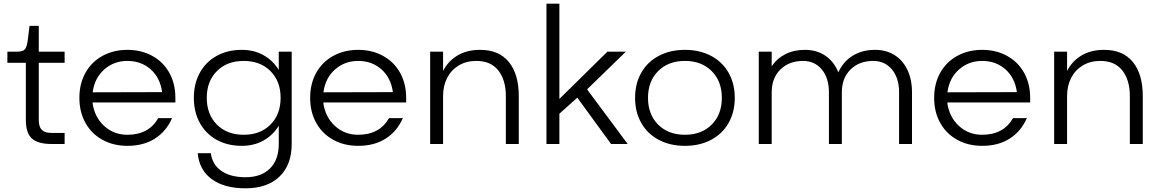

<svg xmlns="http://www.w3.org/2000/svg" viewBox="-20 -780 6280 1040"><path d="M120 -130V-440H20V-500H70Q103 -500 114 -512Q125 -524 130 -560L140 -640H190V-500H330V-440H190V-130Q190 -93 206.5 -76.5Q223 -60 260 -60H330V0H260Q185 0 152.5 -30Q120 -60 120 -130Z M670 -510Q745 -510 804.5 -477.5Q864 -445 897 -386Q930 -327 930 -250V-225H481Q491 -147 543.5 -98.5Q596 -50 670 -50Q786 -50 837 -140H912Q881 -69 819.5 -29.5Q758 10 670 10Q595 10 535.5 -22.5Q476 -55 443 -114Q410 -173 410 -250Q410 -327 443 -386Q476 -445 535.5 -477.5Q595 -510 670 -510ZM858 -281Q848 -358 796.5 -404Q745 -450 670 -450Q597 -450 544.5 -403.5Q492 -357 482 -280Z M1030 -250Q1030 -327 1062.5 -386Q1095 -445 1154 -477.5Q1213 -510 1290 -510Q1356 -510 1407.5 -481Q1459 -452 1490 -401V-500H1560V0Q1560 113 1494 176.5Q1428 240 1310 240Q1194 240 1126.5 190Q1059 140 1051 50H1122Q1130 112 1179.5 146Q1229 180 1310 180Q1395 180 1442.5 132.5Q1490 85 1490 0V-99Q1459 -48 1407.5 -19Q1356 10 1290 10Q1213 10 1154 -22.5Q1095 -55 1062.5 -114Q1030 -173 1030 -250ZM1500 -250Q1500 -340 1445 -395Q1390 -450 1300 -450Q1210 -450 1155 -395Q1100 -340 1100 -250Q1100 -160 1155 -105Q1210 -50 1300 -50Q1390 -50 1445 -105Q1500 -160 1500 -250Z M1920 -510Q1995 -510 2054.5 -477.5Q2114 -445 2147 -386Q2180 -327 2180 -250V-225H1731Q1741 -147 1793.5 -98.5Q1846 -50 1920 -50Q2036 -50 2087 -140H2162Q2131 -69 2069.5 -29.5Q2008 10 1920 10Q1845 10 1785.5 -22.5Q1726 -55 1693 -114Q1660 -173 1660 -250Q1660 -327 1693 -386Q1726 -445 1785.5 -477.5Q1845 -510 1920 -510ZM2108 -281Q2098 -358 2046.5 -404Q1995 -450 1920 -450Q1847 -450 1794.5 -403.5Q1742 -357 1732 -280Z M2310 -500H2380V-396Q2408 -450 2459 -480Q2510 -510 2580 -510Q2683 -510 2736.5 -444Q2790 -378 2790 -260V0H2720V-260Q2720 -346 2679.5 -398Q2639 -450 2560 -450Q2506 -450 2465 -425.5Q2424 -401 2402 -358Q2380 -315 2380 -260V0H2310Z M3160 -296 3380 0H3290L3107 -251L3010 -164V0H2940V-760H3010V-244L3270 -500H3370Z M3960 -250Q3960 -173 3926.5 -114Q3893 -55 3831.5 -22.5Q3770 10 3690 10Q3610 10 3548.5 -22.5Q3487 -55 3453.5 -114Q3420 -173 3420 -250Q3420 -327 3453.5 -386Q3487 -445 3548.5 -477.5Q3610 -510 3690 -510Q3770 -510 3831.5 -477.5Q3893 -445 3926.5 -386Q3960 -327 3960 -250ZM3890 -250Q3890 -340 3835 -395Q3780 -450 3690 -450Q3600 -450 3545 -395Q3490 -340 3490 -250Q3490 -160 3545 -105Q3600 -50 3690 -50Q3780 -50 3835 -105Q3890 -160 3890 -250Z M4090 -500H4160V-421Q4189 -464 4235 -487Q4281 -510 4340 -510Q4404 -510 4451 -478Q4498 -446 4521 -388Q4547 -446 4598.5 -478Q4650 -510 4720 -510Q4780 -510 4825 -482Q4870 -454 4895 -402Q4920 -350 4920 -280V0H4850V-280Q4850 -357 4811.5 -403.5Q4773 -450 4710 -450Q4634 -450 4587 -403.5Q4540 -357 4540 -280V0H4470V-280Q4470 -357 4431.5 -403.5Q4393 -450 4330 -450Q4254 -450 4207 -403.5Q4160 -357 4160 -280V0H4090Z M5300 -510Q5375 -510 5434.5 -477.5Q5494 -445 5527 -386Q5560 -327 5560 -250V-225H5111Q5121 -147 5173.5 -98.5Q5226 -50 5300 -50Q5416 -50 5467 -140H5542Q5511 -69 5449.5 -29.5Q5388 10 5300 10Q5225 10 5165.5 -22.5Q5106 -55 5073 -114Q5040 -173 5040 -250Q5040 -327 5073 -386Q5106 -445 5165.5 -477.5Q5225 -510 5300 -510ZM5488 -281Q5478 -358 5426.5 -404Q5375 -450 5300 -450Q5227 -450 5174.5 -403.5Q5122 -357 5112 -280Z M5690 -500H5760V-396Q5788 -450 5839 -480Q5890 -510 5960 -510Q6063 -510 6116.5 -444Q6170 -378 6170 -260V0H6100V-260Q6100 -346 6059.5 -398Q6019 -450 5940 -450Q5886 -450 5845 -425.5Q5804 -401 5782 -358Q5760 -315 5760 -260V0H5690Z"/></svg>

Font: Goli Light
Style: Regular
Weight: 300
Designer: jaikishan Patel
Foundry: MagicType
Version: Version 1.000